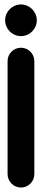

<svg xmlns="http://www.w3.org/2000/svg" viewBox="-20 -832 185 861"><path d="M74 -812C35 -812 3 -780 3 -741C3 -702 35 -670 74 -670C113 -670 145 -702 145 -741C145 -780 113 -812 74 -812ZM74 9C107 9 134 -18 134 -51V-558C134 -591 107 -618 74 -618C41 -618 14 -591 14 -558V-51C14 -18 41 9 74 9Z"/></svg>

Font: LS
Style: Bold
Weight: 700
Designer: BSozoo
Foundry: BSozoo
Version: Version 001.000